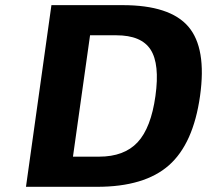

<svg xmlns="http://www.w3.org/2000/svg" viewBox="-20 -720 798 740"><path d="M354 0H80.1L178.2 -700.2H452.1Q635.3 -700.2 706.1 -617.2Q776.9 -534.2 751 -350.1Q725.1 -166 631.1 -83Q537.1 0 354 0ZM428.2 -584H327.1L261.2 -116.2H361.8Q458.5 -116.2 510.3 -171.6Q562 -227.1 579.1 -350.1Q596.2 -473.1 560.5 -528.6Q524.9 -584 428.2 -584Z"/></svg>

Font: Fivo Sans Modern
Style: Italic
Weight: 700
Designer: Alexander Slobzheninov
Foundry: Alexander Slobzheninov
Version: 1.0